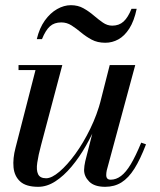

<svg xmlns="http://www.w3.org/2000/svg" viewBox="-20 -711 616 741"><path d="M127.5 10Q80.5 10 58 -10.5Q35.5 -31 32.2 -65.2Q29 -99.5 40 -141L117 -440.5H51.5V-460H220.5L138.5 -151Q128 -112 123.8 -83.2Q119.5 -54.5 127 -38.8Q134.5 -23 158 -23Q179.5 -23 209.5 -48.5Q239.5 -74 270.8 -117Q302 -160 328.5 -214.5Q355 -269 370 -327H385Q374.5 -285 355.5 -238.5Q336.5 -192 311.2 -147.8Q286 -103.5 256 -67.8Q226 -32 193.5 -11Q161 10 127.5 10ZM386 10Q344.5 10 324.5 -10Q304.5 -30 304.5 -55Q304.5 -61.5 305.8 -71Q307 -80.5 309 -88.5L403.5 -460H502L392 -53.5Q391 -49 390.5 -44.2Q390 -39.5 390 -35.5Q390 -17.5 407 -17.5Q428 -17.5 447 -31.8Q466 -46 484.8 -77.2Q503.5 -108.5 525 -160.5L543.5 -154Q521.5 -96.5 498.8 -60.2Q476 -24 448.8 -7Q421.5 10 386 10ZM386.5 -546Q356 -546 333.8 -558Q311.5 -570 293 -585.5Q274.5 -601 256.2 -612.8Q238 -624.5 216.5 -624.5Q189.5 -624.5 172.8 -609.5Q156 -594.5 142 -560H122Q132 -602.5 153 -631.8Q174 -661 200.5 -676Q227 -691 253.5 -691Q281 -691 302.2 -679Q323.5 -667 341.5 -651.5Q359.5 -636 376.8 -624Q394 -612 413 -612Q439.5 -612 456.8 -627.8Q474 -643.5 487.5 -677H507.5Q497.5 -629.5 479 -600.8Q460.5 -572 436.8 -559Q413 -546 386.5 -546Z"/></svg>

Font: Bodoni Moda 11pt Medium
Style: Italic
Weight: 500
Italic angle: -13°
Designer: Owen Earl
Foundry: indestructible type
Version: Version 2.004